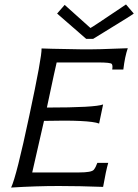

<svg xmlns="http://www.w3.org/2000/svg" viewBox="-20 -841 622 864"><path d="M555 -624Q542 -587 535 -528H485Q488 -547 483 -553Q479 -560 420 -560H235Q232 -550 191 -357Q408 -357 444 -371L426 -285Q382 -302 178 -297Q161 -220 125 -65H336Q392 -65 402 -77Q411 -88 418 -108H467Q457 -74 444 0Q337 -4 244 -4Q142 -4 30 3Q54 -47 112 -321Q169 -587 167 -623Q175 -622 347 -619Q418 -618 555 -624ZM547 -821 582 -780Q582 -778 399 -666H368L237 -780L271 -819L387 -715Q390 -715 547 -821Z"/></svg>

Font: GFS Neohellenic Rg
Style: Italic
Weight: 400
Italic angle: -12°
Designer: Takis Katsoulidis and George D. Matthiopoulos
Foundry: Takis Katsoulidis and George D. Matthiopoulos
Version: Version 1.0